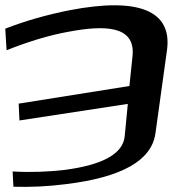

<svg xmlns="http://www.w3.org/2000/svg" viewBox="-123 -678 706 730"><path d="M381 -466 369 -351 -52 -284 -49 -220 363 -283 351 -159C344 -93 267 -51 123 -32C63 -25 -4 -22 -75 -26L-72 32C-8 34 59 31 129 22C338 -4 453 -66 468 -171L512 -488C532 -637 405 -690 141 -639C56 -622 -26 -599 -103 -569L-98 -487C-15 -520 64 -544 136 -557C273 -583 392 -582 381 -466Z"/></svg>

Font: Gamestation Warped
Style: Regular
Weight: 400
Designer: Jonas Hecksher
Foundry: Jonas Hecksher, Playtypeª, e-types AS
Version: Version 1.003